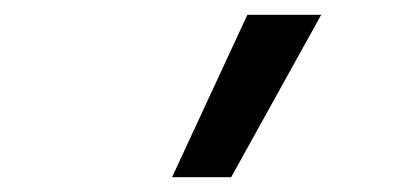

<svg xmlns="http://www.w3.org/2000/svg" viewBox="-20 -1020 540 260"><path d="M293 -780H213L315 -1000H415Z"/></svg>

Font: M PLUS 1 Code
Style: Regular
Weight: 400
Designer: Coji Morishita
Foundry: UNDERFOREST DESIGN
Version: Version 1.005